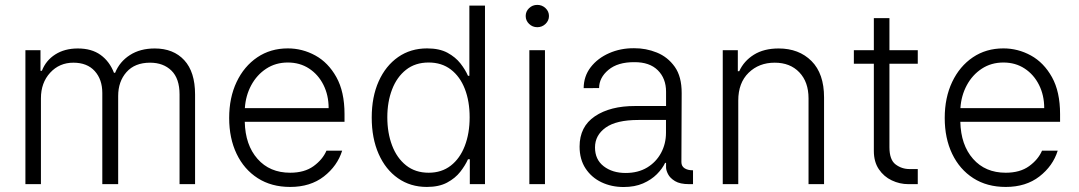

<svg xmlns="http://www.w3.org/2000/svg" viewBox="-20 -750 4393 782"><path d="M83.5 0V-545.5H144.9V-461.6H150.6Q166.9 -503.9 205.1 -528.2Q243.3 -552.6 296.9 -552.6Q353.3 -552.6 389.7 -526.3Q426.1 -500 444.2 -453.5H448.9Q467.3 -498.9 509.1 -525.7Q550.8 -552.6 610.4 -552.6Q686.4 -552.6 730.5 -504.8Q774.5 -457 774.5 -365.4V0H711.3V-365.4Q711.3 -430 678.3 -462.4Q645.2 -494.7 591.3 -494.7Q529.1 -494.7 495.2 -456.3Q461.3 -418 461.3 -359V0H396.7V-371.1Q396.7 -426.5 365.8 -460.6Q334.9 -494.7 278.8 -494.7Q221.9 -494.7 184.3 -453.8Q146.7 -413 146.7 -349.4V0Z M1161.9 11.4Q1085.6 11.4 1029.8 -24.3Q974.1 -60 943.7 -123.4Q913.4 -186.8 913.4 -269.5Q913.4 -352.3 943.7 -416.2Q974.1 -480.1 1027.9 -516.5Q1081.7 -552.9 1152.3 -552.9Q1211.6 -552.9 1264.4 -524Q1317.1 -495 1350.1 -435.7Q1383.2 -376.4 1383.2 -285.2V-253.9H976.9Q979 -159.4 1028.8 -103Q1078.5 -46.5 1161.9 -46.5Q1220.2 -46.5 1257.1 -73.3Q1294 -100.1 1309.7 -136.4H1373.6Q1354 -73.9 1299 -31.2Q1244 11.4 1161.9 11.4ZM977.3 -309.7H1318.5Q1318.5 -362.2 1297.4 -404.3Q1276.3 -446.4 1238.8 -470.9Q1201.3 -495.4 1152.3 -495.4Q1102.6 -495.4 1064.3 -470.2Q1025.9 -445 1003.2 -402.7Q980.5 -360.4 977.3 -309.7Z M1718.4 11.4Q1651.6 11.4 1601 -24Q1550.4 -59.3 1522.2 -123Q1494 -186.8 1494 -271.3Q1494 -355.5 1522.4 -418.9Q1550.8 -482.2 1601.6 -517.6Q1652.3 -552.9 1719.5 -552.9Q1769.5 -552.9 1802.4 -535.2Q1835.2 -517.4 1855.3 -491.7Q1875.4 -465.9 1886 -441.4H1891.7V-727.3H1955.3V0H1893.5V-101.2H1886Q1875 -76.3 1854.6 -50.2Q1834.2 -24.1 1801.1 -6.4Q1768.1 11.4 1718.4 11.4ZM1725.9 -46.5Q1778.8 -46.5 1816.1 -75.5Q1853.3 -104.4 1873 -155.5Q1892.8 -206.7 1892.8 -272.4Q1892.8 -337.7 1873.2 -388Q1853.7 -438.2 1816.4 -466.8Q1779.1 -495.4 1725.9 -495.4Q1671.2 -495.4 1633.7 -465.7Q1596.2 -436.1 1576.9 -385.7Q1557.5 -335.2 1557.5 -272.4Q1557.5 -208.8 1576.9 -157.7Q1596.2 -106.5 1633.9 -76.5Q1671.5 -46.5 1725.9 -46.5Z M2136 0V-545.5H2199.6V0ZM2168.3 -639.2Q2148.8 -639.2 2134.9 -652.7Q2121.1 -666.2 2121.1 -684.7Q2121.1 -703.5 2134.9 -716.8Q2148.8 -730.1 2168.3 -730.1Q2187.9 -730.1 2201.9 -716.8Q2215.9 -703.5 2215.9 -684.7Q2215.9 -666.2 2201.9 -652.7Q2187.9 -639.2 2168.3 -639.2Z M2519.9 11.7Q2470.5 11.7 2429.9 -7.6Q2389.2 -27 2364.9 -63.9Q2340.6 -100.9 2340.6 -153.1Q2340.6 -234.4 2403.1 -276.5Q2465.6 -318.5 2567.1 -318.2H2692.8V-376.4Q2692.8 -430.4 2659.3 -463.8Q2625.7 -497.2 2563.6 -496.8Q2496.1 -497.2 2458.1 -465.4Q2420.1 -433.6 2420.1 -391.3L2357.2 -391Q2357.6 -439.6 2385.8 -476.2Q2414.1 -512.8 2460.8 -533.4Q2507.5 -554 2562.5 -553.6Q2610.8 -554 2655.2 -536Q2699.6 -518.1 2728.2 -478Q2756.7 -437.9 2756.4 -370.7L2755.3 -89.8Q2755.3 -73.2 2768.1 -64.8Q2780.9 -56.5 2800.4 -56.5H2802.6V0H2786.6Q2749.6 0 2729.2 -12.4Q2708.8 -24.9 2700.8 -40.8Q2692.8 -56.8 2692.8 -67.8V-86.6H2688.9Q2677.9 -63.2 2655.4 -40.5Q2632.8 -17.8 2599.1 -3Q2565.3 11.7 2519.9 11.7ZM2528.1 -45.5Q2578.8 -45.5 2615.6 -67.6Q2652.3 -89.8 2672.4 -127.1Q2692.5 -164.4 2692.5 -209.2V-261.4H2580.3Q2490.4 -261.4 2446.9 -230.3Q2403.4 -199.2 2403.4 -149.5Q2403.4 -100.1 2438.9 -72.8Q2474.4 -45.5 2528.1 -45.5Z M2986.9 -340.9V0H2923.7V-545.5H2985.1V-459.9H2990.8Q3009.9 -501.8 3050.6 -527.2Q3091.3 -552.6 3151.3 -552.6Q3234 -552.6 3285.2 -501.4Q3336.3 -450.3 3336.3 -353.3V0H3273.1V-349.4Q3273.1 -416.2 3235.6 -455.4Q3198.2 -494.7 3135.3 -494.7Q3071 -494.7 3028.9 -453.5Q2986.9 -412.3 2986.9 -340.9Z M3718 -545.5V-490.4H3602.6V-150.6Q3602.6 -99.1 3627.7 -80.3Q3652.7 -61.4 3685 -61.4H3718V0H3679.3Q3644.5 0 3612.2 -15.3Q3579.9 -30.5 3559.5 -60.7Q3539.1 -90.9 3539.1 -135.3V-490.4H3457.7V-545.5H3539.1V-676.1H3602.6V-545.5Z M4076.3 11.4Q4000 11.4 3944.2 -24.3Q3888.5 -60 3858.1 -123.4Q3827.8 -186.8 3827.8 -269.5Q3827.8 -352.3 3858.1 -416.2Q3888.5 -480.1 3942.3 -516.5Q3996.1 -552.9 4066.8 -552.9Q4126.1 -552.9 4178.8 -524Q4231.5 -495 4264.6 -435.7Q4297.6 -376.4 4297.6 -285.2V-253.9H3891.3Q3893.5 -159.4 3943.2 -103Q3992.9 -46.5 4076.3 -46.5Q4134.6 -46.5 4171.5 -73.3Q4208.5 -100.1 4224.1 -136.4H4288Q4268.5 -73.9 4213.4 -31.2Q4158.4 11.4 4076.3 11.4ZM3891.7 -309.7H4233Q4233 -362.2 4211.8 -404.3Q4190.7 -446.4 4153.2 -470.9Q4115.8 -495.4 4066.8 -495.4Q4017 -495.4 3978.7 -470.2Q3940.3 -445 3917.6 -402.7Q3894.9 -360.4 3891.7 -309.7Z"/></svg>

Font: Inter Zeller Light
Style: Regular
Weight: 300
Designer: Rasmus Andersson; Joe Bland
Foundry: zeller
Version: Version 3.015;git-dec3a8cb1